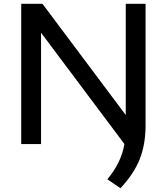

<svg xmlns="http://www.w3.org/2000/svg" viewBox="-20 -760 880 1013"><path d="M615.5 233 546.5 186Q582.5 142.5 604.8 97.5Q627 52.5 636.5 0L196.5 -587.5V0H92V-740H204L643.5 -153V-740H748V-97.5Q748 1.5 717.2 79.5Q686.5 157.5 615.5 233Z"/></svg>

Font: Encode Sans Expanded Medium
Style: Regular
Weight: 500
Width: 7
Designer: Multiple Designers
Foundry: Impallari Type
Version: Version 3.000; ttfautohint (v1.8.3) -l 8 -r 50 -G 200 -x 14 